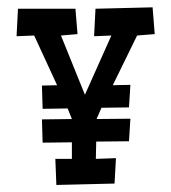

<svg xmlns="http://www.w3.org/2000/svg" viewBox="-20 -615 475 532"><path d="M341.3 -379.9 337.4 -317.4 261.2 -316.4 247.6 -285.2 341.3 -286.1 337.4 -223.6 246.6 -222.7 245.6 -174.8 301.3 -176.8 297.4 -106.4 136.2 -102.5 133.3 -174.8H179.2V-220.7L98.1 -219.7L96.2 -284.2L179.2 -285.2L167.5 -314.5L98.1 -313.5L96.2 -377.9L138.2 -378.9L74.7 -516.6L25.9 -514.6L29.8 -590.8H189L194.8 -520.5L148.9 -516.6L215.3 -352.5L288.6 -516.6L240.7 -514.6L244.6 -590.8L402.8 -594.7L408.7 -520.5L359.9 -516.6L292.5 -378.9Z"/></svg>

Font: Maiden Orange
Style: Regular
Weight: 400
Designer: Astigmatic (AOETI)
Foundry: Astigmatic (AOETI)
Version: Version 1.000